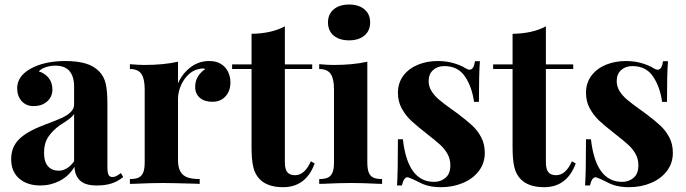

<svg xmlns="http://www.w3.org/2000/svg" viewBox="-20 -795 2966 830"><path d="M408.7 -486.3Q429.7 -464.8 437 -433.3Q444.3 -401.9 444.3 -346.2V-74.2Q444.3 -49.8 449 -39.8Q453.6 -29.8 465.8 -29.8Q475.1 -29.8 483.4 -34.2Q491.7 -38.6 502.4 -46.9L512.7 -29.8Q489.3 -10.7 462.4 -2Q435.5 6.8 398.4 6.8Q347.2 6.8 325 -15.6Q302.7 -38.1 302.2 -74.2Q277.8 -33.7 238.5 -13.4Q199.2 6.8 154.8 6.8Q97.7 6.8 63 -23.2Q28.3 -53.2 28.3 -106.9Q28.3 -159.2 62.5 -193.1Q96.7 -227.1 168.9 -253.9Q176.3 -256.3 181.2 -258.8Q224.6 -274.9 247.8 -285.6Q271 -296.4 285.6 -310.5Q300.3 -324.7 300.3 -343.8V-421.9Q300.3 -463.4 280.8 -487.3Q261.2 -511.2 218.8 -511.2Q199.2 -511.2 179.7 -505.1Q160.2 -499 147.5 -486.8Q175.3 -477.5 190.9 -457.5Q206.5 -437.5 206.5 -408.2Q206.5 -377 184.1 -356.7Q161.6 -336.4 125 -336.4Q92.8 -336.4 73.5 -358.2Q54.2 -379.9 54.2 -413.6Q54.2 -464.4 110.4 -497.1Q171.4 -531.2 262.2 -531.2Q313 -531.2 349.1 -520.8Q385.3 -510.3 408.7 -486.3ZM238.3 -253.4Q206.5 -230 188.5 -202.9Q170.4 -175.8 170.4 -134.8Q170.4 -95.2 187.5 -76.2Q204.6 -57.1 232.9 -57.1Q271.5 -57.1 300.3 -97.7V-302.7Q293.9 -292 280 -281.2Q266.1 -270.5 238.3 -253.4Z M976.1 -439Q976.1 -401.9 954.8 -378.4Q933.6 -355 898.4 -355Q863.8 -355 843.8 -372.3Q823.7 -389.6 823.7 -419.4Q823.7 -467.3 867.7 -496.6Q861.3 -499 854.5 -499Q848.6 -499 840.3 -496.6Q814.9 -492.2 793.9 -471.9Q772.9 -451.7 761.2 -423.3Q749.5 -395 749.5 -367.7V-103Q749.5 -71.3 759.8 -53.5Q770 -35.6 790 -28.3Q810.1 -21 843.3 -21V0Q837.9 0 821.3 -1Q717.3 -3.9 684.6 -3.9Q632.8 -3.9 560.1 -0.5L541.5 0V-21Q565.4 -21 579.1 -27.3Q592.8 -33.7 599.1 -49.3Q605.5 -64.9 605.5 -92.8V-408.2Q605.5 -454.6 591.1 -475.6Q576.7 -496.6 541.5 -496.6V-517.6Q578.1 -514.2 603.5 -514.2Q688.5 -514.2 749.5 -528.3V-435.1Q768.6 -477.5 804 -504.4Q839.4 -531.2 884.8 -531.2Q915.5 -531.2 936 -518.1Q956.5 -504.9 966.3 -483.9Q976.1 -462.9 976.1 -439Z M1329.6 -516.6V-496.6H1211.4V-93.3Q1211.4 -63.5 1222.2 -50.5Q1232.9 -37.6 1255.4 -37.6Q1297.4 -37.6 1323.7 -97.7L1340.3 -88.4Q1302.7 14.2 1203.6 14.2Q1137.2 14.2 1103.5 -19.5Q1082.5 -40.5 1075 -72.5Q1067.4 -104.5 1067.4 -159.2V-496.6H983.4V-516.6H1067.4V-648.9Q1153.3 -649.9 1211.4 -681.2V-516.6Z M1360.4 0ZM1580.1 -698.2Q1580.1 -662.1 1555.4 -641.4Q1530.8 -620.6 1489.3 -620.6Q1446.8 -620.6 1422.4 -641.4Q1397.9 -662.1 1397.9 -698.2Q1397.9 -733.9 1422.6 -754.6Q1447.3 -775.4 1489.3 -775.4Q1530.8 -775.4 1555.4 -754.6Q1580.1 -733.9 1580.1 -698.2ZM1631.8 -21V0L1614.7 -0.5Q1547.4 -3.9 1498 -3.9Q1448.2 -3.9 1377.4 -0.5L1359.9 0V-21Q1383.8 -21 1397.5 -27.3Q1411.1 -33.7 1417.5 -49.3Q1423.8 -64.9 1423.8 -92.8V-408.2Q1423.8 -454.6 1409.4 -475.6Q1395 -496.6 1359.9 -496.6V-517.6Q1396.5 -514.2 1421.9 -514.2Q1506.8 -514.2 1567.9 -528.3V-92.8Q1567.9 -64.9 1574 -49.3Q1580.1 -33.7 1594 -27.3Q1607.9 -21 1631.8 -21Z M1991.7 -500.5Q2002.4 -493.7 2009.8 -493.7Q2028.3 -493.7 2033.2 -530.3H2054.7Q2050.3 -481.4 2050.3 -354.5H2029.3Q2020 -420.4 1989.7 -464.8Q1959.5 -509.3 1900.9 -509.3Q1871.1 -509.3 1852.1 -491.9Q1833 -474.6 1833 -444.8Q1833 -420.9 1845.5 -401.1Q1857.9 -381.3 1876.5 -365.5Q1895 -349.6 1928.2 -325.7Q1937.5 -319.3 1956.1 -305.7Q1996.6 -275.4 2021 -252.7Q2045.4 -230 2060.5 -200.9Q2075.7 -171.9 2075.7 -134.3Q2075.7 -89.8 2050.3 -56.2Q2024.9 -22.5 1981.4 -4.2Q1938 14.2 1886.2 14.2Q1831.1 14.2 1792.5 -6.8Q1759.8 -23.4 1746.1 -27.8Q1743.2 -28.8 1741.7 -28.8Q1725.6 -28.8 1717.3 6.8H1696.3Q1700.2 -50.3 1700.2 -192.9H1721.7Q1742.2 -8.8 1856.4 -8.8Q1885.7 -8.8 1906.2 -26.6Q1926.8 -44.4 1926.8 -80.1Q1926.8 -107.9 1914.3 -129.9Q1901.9 -151.9 1882.6 -169.4Q1863.3 -187 1825.7 -216.3Q1781.2 -251 1757.3 -273.4Q1733.4 -295.9 1716.8 -325.9Q1700.2 -356 1700.2 -393.6Q1700.2 -436.5 1723.6 -467.8Q1747.1 -499 1786.4 -515.1Q1825.7 -531.2 1872.1 -531.2Q1910.2 -531.2 1941.9 -521.7Q1973.6 -512.2 1991.7 -500.5Z M2458 -516.6V-496.6H2339.8V-93.3Q2339.8 -63.5 2350.6 -50.5Q2361.3 -37.6 2383.8 -37.6Q2425.8 -37.6 2452.1 -97.7L2468.8 -88.4Q2431.2 14.2 2332 14.2Q2265.6 14.2 2231.9 -19.5Q2210.9 -40.5 2203.4 -72.5Q2195.8 -104.5 2195.8 -159.2V-496.6H2111.8V-516.6H2195.8V-648.9Q2281.7 -649.9 2339.8 -681.2V-516.6Z M2804.7 -500.5Q2815.4 -493.7 2822.8 -493.7Q2841.3 -493.7 2846.2 -530.3H2867.7Q2863.3 -481.4 2863.3 -354.5H2842.3Q2833 -420.4 2802.7 -464.8Q2772.5 -509.3 2713.9 -509.3Q2684.1 -509.3 2665 -491.9Q2646 -474.6 2646 -444.8Q2646 -420.9 2658.4 -401.1Q2670.9 -381.3 2689.5 -365.5Q2708 -349.6 2741.2 -325.7Q2750.5 -319.3 2769 -305.7Q2809.6 -275.4 2834 -252.7Q2858.4 -230 2873.5 -200.9Q2888.7 -171.9 2888.7 -134.3Q2888.7 -89.8 2863.3 -56.2Q2837.9 -22.5 2794.4 -4.2Q2751 14.2 2699.2 14.2Q2644 14.2 2605.5 -6.8Q2572.8 -23.4 2559.1 -27.8Q2556.2 -28.8 2554.7 -28.8Q2538.6 -28.8 2530.3 6.8H2509.3Q2513.2 -50.3 2513.2 -192.9H2534.7Q2555.2 -8.8 2669.4 -8.8Q2698.7 -8.8 2719.2 -26.6Q2739.7 -44.4 2739.7 -80.1Q2739.7 -107.9 2727.3 -129.9Q2714.8 -151.9 2695.6 -169.4Q2676.3 -187 2638.7 -216.3Q2594.2 -251 2570.3 -273.4Q2546.4 -295.9 2529.8 -325.9Q2513.2 -356 2513.2 -393.6Q2513.2 -436.5 2536.6 -467.8Q2560.1 -499 2599.4 -515.1Q2638.7 -531.2 2685.1 -531.2Q2723.1 -531.2 2754.9 -521.7Q2786.6 -512.2 2804.7 -500.5Z"/></svg>

Font: TypoPRO Playfair Display
Style: Bold
Weight: 700
Designer: Claus Eggers Sørensen
Foundry: Claus Eggers Sørensen
Version: Version 1.004;PS 001.004;hotconv 1.0.70;makeotf.lib2.5.58329